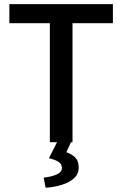

<svg xmlns="http://www.w3.org/2000/svg" viewBox="-20 -674 580 910"><path d="M216.3 0V-564H24.4V-654.3H515.1V-564H323.7V0ZM196.3 215.8 187 168Q225.1 163.6 249.3 152.6Q273.4 141.6 273.4 121.6Q273.4 104.5 258.5 94Q243.7 83.5 211.9 75.7L252 -3.4H317.9L294.4 47.4Q319.3 55.7 336.2 72.3Q353 88.9 353 119.6Q353 150.4 331.1 170.7Q309.1 190.9 273.4 201.9Q237.8 212.9 196.3 215.8Z"/></svg>

Font: Varta Light
Style: Bold
Weight: 700
Version: Version 1.004